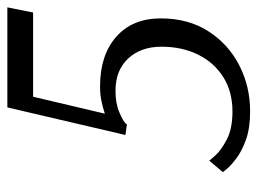

<svg xmlns="http://www.w3.org/2000/svg" viewBox="-109 -581 700 522"><g transform="rotate(-90 241.0 -320.0)"><path d="M468 -580H239L193 -385Q208 -390 226.5 -394Q245 -398 267 -398Q352 -398 402 -354Q452 -310 452 -233Q452 -158 417 -103.5Q382 -49 324.5 -19.5Q267 10 199 10Q154 10 123 -1Q92 -12 72 -27Q52 -42 43 -53Q34 -64 34 -64L65 -101Q65 -101 79 -85Q93 -69 122.5 -53.5Q152 -38 199 -38Q253 -38 292.5 -63Q332 -88 353.5 -131.5Q375 -175 375 -231Q375 -287 343 -321.5Q311 -356 255 -356Q221 -356 196.5 -345.5Q172 -335 166 -328L164 -325L135 -329L210 -650H482Z"/></g></svg>

Font: Arsenal SC
Style: Italic
Weight: 400
Italic angle: -9.10001°
Designer: Andrij Shevchenko
Foundry: Stairsfor
Version: Version 2.001; ttfautohint (v1.8.4.7-5d5b)